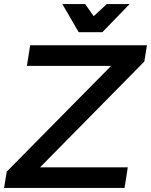

<svg xmlns="http://www.w3.org/2000/svg" viewBox="-30 -922 741 942"><path d="M691 -700 678 -620 166.5 -101H597L581 0H-10L3 -80L515.5 -599H102L118 -700ZM472 -764H356L276 -902H388L429.5 -842.5L494 -902H606Z"/></svg>

Font: Argentum Sans
Style: Italic
Weight: 400
Italic angle: -11.3099°
Designer: Julieta Ulanovsky, Owen Earl, Rasmus Andersson, Cristiano Sobral
Foundry: The Argentum Sans Project Authors
Version: Version 3.131; ttfautohint (v1.8.4.7-5d5b-dirty)